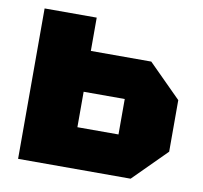

<svg xmlns="http://www.w3.org/2000/svg" viewBox="-67 -632 744 704"><g transform="rotate(10 305.0 -280.0)"><path d="M44 0V-560H238V-436H463L585 -314V-122L463 0ZM238 -152H391V-284H238Z"/></g></svg>

Font: Tektur ExtraBold
Style: Regular
Weight: 800
Designer: Adam Jagosz
Foundry: Adam Jagosz
Version: Version 1.005;gftools[0.9.30]